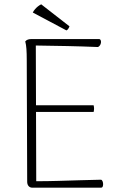

<svg xmlns="http://www.w3.org/2000/svg" viewBox="-20 -870 567 890"><path d="M130 0Q119 0 112.5 -7.5Q106 -15 106 -28L104 -592Q104 -622 102.5 -643Q101 -664 97 -678Q102 -684 109 -686.5Q116 -689 127 -689H438Q444 -689 446.5 -684Q449 -679 448 -672Q447 -665 443 -659.5Q439 -654 434 -652Q361 -655 291.5 -656.5Q222 -658 146 -659L148 -30Q198 -30 249 -31.5Q300 -33 350 -34.5Q400 -36 448 -37Q453 -36 455.5 -29.5Q458 -23 458 -16.5Q458 -10 456 -5Q454 0 447 0ZM139 -351V-382H414Q416 -374 416 -366.5Q416 -359 414 -351ZM132 -812Q136 -820 142.5 -827.5Q149 -835 156 -840.5Q163 -846 171 -850L302 -748Q301 -744 297 -737.5Q293 -731 288 -729Z"/></svg>

Font: Arima Thin ExtraLight
Style: Regular
Weight: 250
Version: Version 1.100